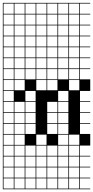

<svg xmlns="http://www.w3.org/2000/svg" viewBox="-20 -1025 655 1352"><path d="M0 307.7V-1004.8H615.4V-1000H543.3V-927.9H615.4V-923.1H543.3V-851H615.4V-846.2H543.3V-774H615.4V-769.2H543.3V-697.1H615.4V-692.3H543.3V-620.2H615.4V-615.4H543.3V-543.3H615.4V-538.5H543.3V-466.3H615.4V-384.6H543.3V-312.5H615.4V-307.7H543.3V-235.6H615.4V-230.8H543.3V-158.7H615.4V-153.8H543.3V-81.7H615.4V0H543.3V72.1H615.4V76.9H543.3V149H615.4V153.8H543.3V226H615.4V230.8H543.3V302.9H615.4V307.7ZM466.3 -927.9H538.5V-1000H466.3ZM312.5 -927.9H384.6V-1000H312.5ZM235.6 -927.9H307.7V-1000H235.6ZM158.7 -927.9H230.8V-1000H158.7ZM4.8 -927.9H76.9V-1000H4.8ZM389.4 -927.9H461.5V-1000H389.4ZM81.7 -927.9H153.8V-1000H81.7ZM466.3 -851H538.5V-923.1H466.3ZM312.5 -851H384.6V-923.1H312.5ZM235.6 -851H307.7V-923.1H235.6ZM158.7 -851H230.8V-923.1H158.7ZM4.8 -851H76.9V-923.1H4.8ZM389.4 -851H461.5V-923.1H389.4ZM81.7 -851H153.8V-923.1H81.7ZM466.3 -774H538.5V-846.2H466.3ZM312.5 -774H384.6V-846.2H312.5ZM235.6 -774H307.7V-846.2H235.6ZM4.8 -774H76.9V-846.2H4.8ZM158.7 -774H230.8V-846.2H158.7ZM389.4 -774H461.5V-846.2H389.4ZM81.7 -774H153.8V-846.2H81.7ZM466.3 -697.1H538.5V-769.2H466.3ZM312.5 -697.1H384.6V-769.2H312.5ZM235.6 -697.1H307.7V-769.2H235.6ZM4.8 -697.1H76.9V-769.2H4.8ZM158.7 -697.1H230.8V-769.2H158.7ZM389.4 -697.1H461.5V-769.2H389.4ZM81.7 -697.1H153.8V-769.2H81.7ZM81.7 -620.2H153.8V-692.3H81.7ZM312.5 -620.2H384.6V-692.3H312.5ZM466.3 -620.2H538.5V-692.3H466.3ZM235.6 -620.2H307.7V-692.3H235.6ZM4.8 -620.2H76.9V-692.3H4.8ZM158.7 -620.2H230.8V-692.3H158.7ZM389.4 -620.2H461.5V-692.3H389.4ZM81.7 -543.3H153.8V-615.4H81.7ZM389.4 -543.3H461.5V-615.4H389.4ZM312.5 -543.3H384.6V-615.4H312.5ZM466.3 -543.3H538.5V-615.4H466.3ZM235.6 -543.3H307.7V-615.4H235.6ZM4.8 -543.3H76.9V-615.4H4.8ZM158.7 -543.3H230.8V-615.4H158.7ZM158.7 -466.3H230.8V-538.5H158.7ZM466.3 -466.3H538.5V-538.5H466.3ZM389.4 -466.3H461.5V-538.5H389.4ZM235.6 -466.3H307.7V-538.5H235.6ZM4.8 -466.3H76.9V-538.5H4.8ZM81.7 -466.3H153.8V-538.5H81.7ZM312.5 -466.3H384.6V-538.5H312.5ZM466.3 -389.4H538.5V-461.5H466.3ZM235.6 -389.4H307.7V-461.5H235.6ZM81.7 -389.4H153.8V-461.5H81.7ZM4.8 -389.4H76.9V-461.5H4.8ZM312.5 -389.4H384.6V-461.5H312.5ZM158.7 -312.5H230.8V-384.6H158.7ZM389.4 -312.5H461.5V-384.6H389.4ZM4.8 -312.5H76.9V-384.6H4.8ZM81.7 -235.6H153.8V-307.7H81.7ZM158.7 -235.6H230.8V-307.7H158.7ZM4.8 -235.6H76.9V-307.7H4.8ZM312.5 -235.6H384.6V-307.7H312.5ZM389.4 -235.6H461.5V-307.7H389.4ZM81.7 -158.7H153.8V-230.8H81.7ZM389.4 -158.7H461.5V-230.8H389.4ZM4.8 -158.7H76.9V-230.8H4.8ZM158.7 -158.7H230.8V-230.8H158.7ZM312.5 -158.7H384.6V-230.8H312.5ZM81.7 -81.7H153.8V-153.8H81.7ZM389.4 -81.7H461.5V-153.8H389.4ZM4.8 -81.7H76.9V-153.8H4.8ZM312.5 -81.7H384.6V-153.8H312.5ZM158.7 -81.7H230.8V-153.8H158.7ZM153.8 -76.9H81.7V-4.8H153.8ZM235.6 -4.8H307.7V-76.9H235.6ZM4.8 -4.8H76.9V-76.9H4.8ZM466.3 -4.8H538.5V-76.9H466.3ZM389.4 -4.8H461.5V-76.9H389.4ZM4.8 72.1H76.9V0H4.8ZM466.3 72.1H538.5V0H466.3ZM81.7 72.1H153.8V0H81.7ZM389.4 72.1H461.5V0H389.4ZM312.5 72.1H384.6V0H312.5ZM235.6 72.1H307.7V0H235.6ZM158.7 72.1H230.8V0H158.7ZM312.5 149H384.6V76.9H312.5ZM235.6 149H307.7V76.9H235.6ZM158.7 149H230.8V76.9H158.7ZM389.4 149H461.5V76.9H389.4ZM81.7 149H153.8V76.9H81.7ZM466.3 149H538.5V76.9H466.3ZM4.8 149H76.9V76.9H4.8ZM158.7 226H230.8V153.8H158.7ZM235.6 226H307.7V153.8H235.6ZM466.3 226H538.5V153.8H466.3ZM389.4 226H461.5V153.8H389.4ZM81.7 226H153.8V153.8H81.7ZM312.5 226H384.6V153.8H312.5ZM4.8 226H76.9V153.8H4.8ZM235.6 302.9H307.7V230.8H235.6ZM466.3 302.9H538.5V230.8H466.3ZM389.4 302.9H461.5V230.8H389.4ZM81.7 302.9H153.8V230.8H81.7ZM312.5 302.9H384.6V230.8H312.5ZM4.8 302.9H76.9V230.8H4.8ZM158.7 302.9H230.8V230.8H158.7Z"/></svg>

Font: Jacquarda Bastarda 9 Charted
Style: Regular
Weight: 400
Designer: Sarah Cadigan-Fried
Version: Version 1.000; ttfautohint (v1.8.4.7-5d5b)